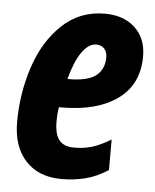

<svg xmlns="http://www.w3.org/2000/svg" viewBox="-46 -596 521 646"><g transform="rotate(5 215.0 -273.5)"><path d="M20 -168Q20 -265 49.5 -354.5Q79 -444 138.5 -500.5Q198 -557 283 -557Q346 -557 384.5 -521.5Q423 -486 423 -425Q423 -330 353.5 -280Q284 -230 165 -230H156Q152 -210 152 -182Q152 -138 168 -118.5Q184 -99 218 -99Q251 -99 278 -107Q305 -115 342 -137V-34Q305 -10 267 0Q229 10 185 10Q108 10 64 -37.5Q20 -85 20 -168ZM179 -327Q245 -327 272.5 -349Q300 -371 300 -411Q300 -429 290 -440Q280 -451 263 -451Q237 -451 214.5 -419Q192 -387 176 -327Z"/></g></svg>

Font: Noto Sans Display Ex Bold Cond
Style: Italic
Weight: 800
Width: 3
Italic angle: -12°
Designer: Monotype Design team
Foundry: Monotype Imaging Inc.
Version: Version 1.000